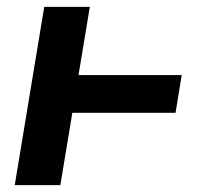

<svg xmlns="http://www.w3.org/2000/svg" viewBox="-20 -540 640 560"><path d="M23 0 109 -520H242L209 -321H510L492 -211H191L156 0Z"/></svg>

Font: Iosevka Extrabold Extended
Style: Italic
Weight: 800
Width: 7
Italic angle: -9°
Monospace: yes
Designer: Belleve Invis
Foundry: Belleve Invis
Version: Version 32.5.0; ttfautohint (v1.8.4)